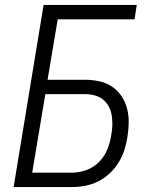

<svg xmlns="http://www.w3.org/2000/svg" viewBox="-20 -755 640 775"><path d="M35 0 156 -735H532L523 -677H213L172 -433H323Q352 -433 380.5 -427Q409 -421 432 -405.5Q455 -390 470.5 -367Q486 -344 493 -316.5Q500 -289 499.5 -259.5Q499 -230 494 -200Q490 -174 481.5 -148Q473 -122 458 -98Q443 -74 422 -54.5Q401 -35 375.5 -22.5Q350 -10 323.5 -5Q297 0 271 0ZM270 -58Q299 -58 328.5 -68.5Q358 -79 380 -101.5Q402 -124 413.5 -152.5Q425 -181 429 -210Q433 -230 433.5 -250Q434 -270 431 -289Q428 -308 419 -325Q410 -342 395.5 -353.5Q381 -365 362 -370Q343 -375 323 -375H163L110 -58Z"/></svg>

Font: Iosevka Aile Light
Style: Italic
Weight: 300
Italic angle: -9°
Designer: Belleve Invis
Foundry: Belleve Invis
Version: Version 31.1.0; ttfautohint (v1.8.4)